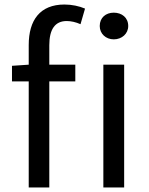

<svg xmlns="http://www.w3.org/2000/svg" viewBox="-20 -829 660 849"><path d="M107 -543 33 -538V-469H107V0H198V-469H313V-543H198V-629C198 -699 223 -736 275 -736C294 -736 316 -731 336 -722L356 -791C330 -802 298 -809 265 -809C157 -809 107 -740 107 -630ZM437 0H529V-543H437ZM483 -773C448 -773 421 -751 421 -714C421 -680 448 -655 483 -655C519 -655 547 -680 547 -714C547 -751 519 -773 483 -773Z"/></svg>

Font: Noto Sans Mono CJK JP Regular
Style: Regular
Weight: 400
Designer: Ryoko NISHIZUKA (kana & ideographs); Paul D. Hunt (Latin, Greek & Cyrillic); Wenlong ZHANG (bopomofo); Sandoll Communica
Foundry: Adobe Systems Incorporated
Version: Version 1.004;PS 1.004;hotconv 1.0.82;makeotf.lib2.5.63406